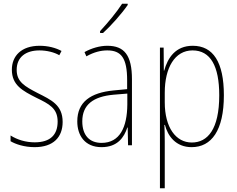

<svg xmlns="http://www.w3.org/2000/svg" viewBox="-20 -784 1277 1036"><path d="M318 -126C318 -218 256 -245 183 -282C114 -318 70 -342 70 -407C70 -476 119 -512 193 -512C232 -512 273 -502 300 -486L312 -509C281 -526 239 -537 194 -537C95 -537 44 -482 44 -408C44 -324 102 -294 177 -256C245 -223 291 -200 291 -128C291 -57 252 -16 167 -16C119 -16 73 -30 37 -53V-22C64 -6 111 10 167 10C268 10 318 -44 318 -126Z M669 -757V-764H639C607 -715 565 -665 520 -616V-606H536C579 -645 636 -709 669 -757ZM559 -537C518 -537 474 -524 436 -503L446 -480C489 -504 526 -512 559 -512C634 -512 666 -471 666 -351V-303L593 -296C469 -284 397 -234 397 -129C397 -53 438 10 528 10C614 10 650 -43 667 -96H669L671 0H692V-356C692 -486 651 -537 559 -537ZM593 -273 667 -279V-220C666 -98 627 -13 528 -13C462 -13 424 -55 424 -129C424 -219 483 -263 593 -273Z M1020 -537C927 -537 885 -472 866 -403H864L863 -527H843V232H869V-21C869 -56 868 -88 867 -110H870C885 -51 928 10 1014 10C1121 10 1188 -80 1188 -270C1188 -449 1130 -537 1020 -537ZM1019 -512C1116 -512 1163 -427 1163 -270C1163 -86 1100 -15 1015 -15C929 -15 869 -96 869 -232V-284C869 -418 923 -512 1019 -512Z"/></svg>

Font: Noto Sans Condensed Thin
Style: Regular
Weight: 100
Width: 3
Designer: Monotype Design Team
Foundry: Monotype Imaging Inc.
Version: Version 2.013